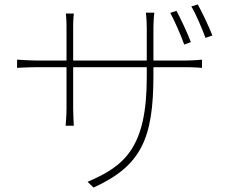

<svg xmlns="http://www.w3.org/2000/svg" viewBox="-20 -797 1040 866"><path d="M841 -607C825 -649 794 -715 776 -748L748 -739C767 -704 796 -638 811 -596ZM672 -524V-669C672 -707 676 -740 676 -740H638C638 -740 642 -707 642 -669V-524H310V-682C310 -711 313 -736 313 -736H277C277 -736 280 -708 280 -681V-524H149C114 -524 57 -528 57 -528V-491C57 -491 112 -494 149 -494H280V-306C280 -275 276 -230 276 -230H313C313 -230 310 -277 310 -306V-494H642V-449C642 -134 545 -49 375 23L402 49C617 -49 672 -172 672 -457V-494H818C854 -494 891 -491 891 -491V-528C891 -528 854 -524 818 -524ZM843 -768C864 -733 890 -671 907 -626L938 -637C921 -680 891 -743 872 -777Z"/></svg>

Font: Noto Sans CJK JP Thin
Style: Regular
Weight: 250
Designer: Ryoko NISHIZUKA (kana & ideographs); Paul D. Hunt (Latin, Greek & Cyrillic); Wenlong ZHANG (bopomofo); Sandoll Communica
Foundry: Adobe Systems Incorporated
Version: Version 1.004;PS 1.004;hotconv 1.0.82;makeotf.lib2.5.63406